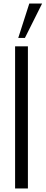

<svg xmlns="http://www.w3.org/2000/svg" viewBox="-20 -1074 260 1094"><path d="M66 0V-810H139V0ZM84 -858 147 -1054H220L122 -858Z"/></svg>

Font: Oswald Light
Style: Regular
Weight: 300
Designer: Vernon Adams
Foundry: Vernon Adams
Version: Version 4.103;gftools[0.9.33.dev8+g029e19f]